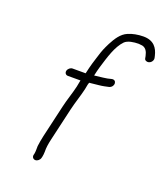

<svg xmlns="http://www.w3.org/2000/svg" viewBox="-136 -795 798 925"><g transform="rotate(20 263.0 -333.0)"><path d="M162.1 -399H227.1L225.5 -392C223.3 -382.7 221.6 -373.7 220.3 -365C211.9 -328.6 197.8 -289.6 189.2 -252L150.6 -85C146.3 -66.4 143.2 -46.6 141.2 -31C140.9 -22.4 141.6 -2.7 139.2 8L137.5 15C134.9 26.4 142.6 36 153.7 36C164.8 36 175.9 26.4 178.5 15L180.2 8C181.7 1.3 182.6 -7 182.9 -17C182.1 -36.9 185.6 -59 191.4 -84L230.2 -252C239.1 -290.4 253.1 -329.5 261.7 -367C262.9 -375 264.5 -383.3 266.5 -392C267.3 -395.3 268.4 -399 270 -403H271C285.1 -404.5 304.3 -406.9 318.2 -408C338.1 -409.8 350.8 -413.3 368.3 -417C395.8 -426.5 392.3 -463.3 365.5 -457C341.1 -449.4 309.5 -448 280.5 -444L286.3 -469C288 -476.3 290.1 -484 292.6 -492C309.7 -547.5 326.2 -607.3 360.2 -642C375.2 -656.5 405.3 -661 430.6 -661C433.3 -661 436.2 -660.7 439.4 -660C467.8 -660 477.1 -637.4 481.4 -617L483.7 -605C484.6 -600.3 487.5 -597 492.4 -595C509.8 -587.8 528 -605.1 525.6 -622L523.1 -633C514.5 -670.4 493.9 -702 440.1 -702C412.1 -702 383.5 -696.3 362.6 -687C331.1 -673.7 311.9 -642.8 295.1 -611L285.4 -591C274.5 -568.3 268 -546 260.3 -521L252.3 -495C249.6 -486.3 247.3 -477.7 245.3 -469L238.6 -440H171.6C160.8 -440 149.4 -430.5 146.8 -419.5C144.3 -408.5 151.3 -399 162.1 -399Z"/></g></svg>

Font: HoneyBee
Style: SeLitIt
Weight: 300
Foundry: Cannot Into Space Fonts
Version: Version 0.89